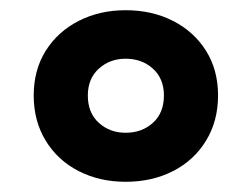

<svg xmlns="http://www.w3.org/2000/svg" viewBox="-20 -758 493 376"><path d="M226 -402Q175 -402 134 -423Q93 -444 69.5 -482.5Q46 -521 46 -571Q46 -621 69.5 -658.5Q93 -696 134 -717Q175 -738 226 -738Q278 -738 319 -717Q360 -696 383.5 -658.5Q407 -621 407 -571Q407 -521 383.5 -482.5Q360 -444 319 -423Q278 -402 226 -402ZM226 -498Q258 -498 279.5 -517.5Q301 -537 301 -571Q301 -604 279.5 -623.5Q258 -643 226 -643Q195 -643 173.5 -623.5Q152 -604 152 -571Q152 -537 173.5 -517.5Q195 -498 226 -498Z"/></svg>

Font: Mona Sans SemiExpanded
Style: Bold
Weight: 700
Width: 6
Designer: Deni Anggara
Foundry: GitHub
Version: Version 2.000